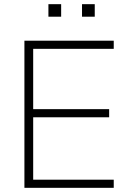

<svg xmlns="http://www.w3.org/2000/svg" viewBox="-20 -900 622 920"><path d="M97 0V-705H525V-666H139V-377H503V-338H139V-39H525V0ZM373 -820V-880H434V-820ZM212 -820V-880H273V-820Z"/></svg>

Font: Mulish ExtraLight
Style: Regular
Weight: 200
Designer: Vernon Adams
Foundry: Vernon Adams
Version: Version 3.603